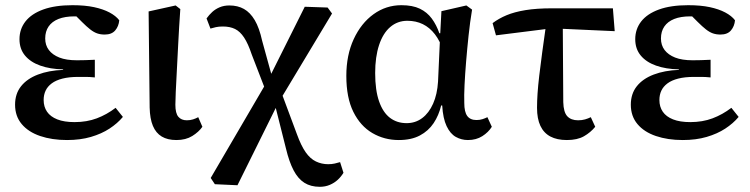

<svg xmlns="http://www.w3.org/2000/svg" viewBox="-20 -526 2886 739"><path d="M238 13Q180 13 134.5 -2.5Q89 -18 63.5 -48.5Q38 -79 38 -123Q38 -165 61 -194Q84 -223 126 -239Q168 -255 223 -257V-259Q173 -260 135 -273.5Q97 -287 76 -312.5Q55 -338 55 -375Q55 -414 78 -443.5Q101 -473 146.5 -489.5Q192 -506 259 -506Q307 -506 342 -498.5Q377 -491 401.5 -478Q426 -465 439 -448Q437 -425 423.5 -409Q410 -393 383 -393Q367 -393 354 -397.5Q341 -402 327 -413Q313 -424 296 -441L258 -479L334 -475L360 -452Q340 -457 318 -460Q296 -463 267 -463Q230 -463 205 -453Q180 -443 167 -424Q154 -405 154 -378Q154 -352 168 -333.5Q182 -315 208.5 -304.5Q235 -294 276 -294Q293 -294 309 -294.5Q325 -295 345 -296V-228Q325 -230 310.5 -230Q296 -230 281 -230Q246 -230 220.5 -223.5Q195 -217 179 -205Q163 -193 155.5 -177Q148 -161 148 -141Q148 -115 161 -96Q174 -77 200.5 -66.5Q227 -56 267 -56Q314 -56 352.5 -70.5Q391 -85 425 -111L453 -76Q432 -51 401.5 -31Q371 -11 330 1Q289 13 238 13Z M659 13Q625 13 602.5 -0.5Q580 -14 568.5 -41.5Q557 -69 556 -112L552 -482L656 -505L674 -491Q669 -418 666 -358Q663 -298 660.5 -251.5Q658 -205 656.5 -172.5Q655 -140 655 -123Q655 -90 666.5 -76.5Q678 -63 699 -63Q712 -63 723 -66.5Q734 -70 743 -75L759 -38Q745 -18 720 -2.5Q695 13 659 13Z M807 183 791 159 1016 -226 1153 -500 1241 -497 1258 -474 1050 -128 894 187ZM1211 193Q1176 193 1151.5 177.5Q1127 162 1110 129.5Q1093 97 1081 47L1041 -112H1012L1063 -170L1123 -9Q1139 35 1156.5 60Q1174 85 1196 95.5Q1218 106 1243 106Q1257 106 1268 103.5Q1279 101 1289 98L1302 139Q1293 154 1280 166Q1267 178 1249.5 185.5Q1232 193 1211 193ZM1005 -171 949 -316Q935 -358 919.5 -381.5Q904 -405 884.5 -414.5Q865 -424 838 -424Q822 -424 811 -421.5Q800 -419 790 -416L775 -455Q785 -469 797 -480Q809 -491 825.5 -498Q842 -505 863 -505Q895 -505 919 -491.5Q943 -478 960.5 -448.5Q978 -419 989 -369L1027 -231H1055Z M1515 13Q1459 13 1413 -14Q1367 -41 1340 -95.5Q1313 -150 1313 -234Q1313 -314 1341.5 -375.5Q1370 -437 1418 -471.5Q1466 -506 1525 -506Q1568 -506 1596 -492.5Q1624 -479 1642 -454.5Q1660 -430 1671 -398H1701L1687 -328Q1674 -368 1654 -394Q1634 -420 1607.5 -433Q1581 -446 1548 -446Q1510 -446 1482 -422Q1454 -398 1439 -352.5Q1424 -307 1424 -245Q1424 -179 1439 -136Q1454 -93 1481 -72.5Q1508 -52 1545 -52Q1579 -52 1605 -71.5Q1631 -91 1647 -127Q1663 -163 1666 -212L1674 -388L1679 -483L1775 -505L1797 -489Q1789 -441 1783.5 -389Q1778 -337 1774 -288.5Q1770 -240 1768 -199Q1766 -158 1767 -130Q1767 -95 1778.5 -79.5Q1790 -64 1814 -64Q1827 -64 1837.5 -67.5Q1848 -71 1856 -75L1873 -38Q1860 -17 1836.5 -2Q1813 13 1781 13Q1756 13 1734.5 1Q1713 -11 1699 -40.5Q1685 -70 1682 -120H1678Q1669 -82 1649 -52Q1629 -22 1596 -4.5Q1563 13 1515 13Z M1889 -390 1876 -437Q1900 -455 1930 -467.5Q1960 -480 2002.5 -487Q2045 -494 2105 -494H2339L2346 -406L2104 -417ZM2162 13Q2124 13 2098.5 -0.5Q2073 -14 2060 -41.5Q2047 -69 2047 -111Q2047 -136 2049 -166Q2051 -196 2055.5 -234.5Q2060 -273 2067 -325Q2074 -377 2084 -447H2146L2148 -133Q2149 -94 2163.5 -78.5Q2178 -63 2205 -63Q2220 -63 2232 -66.5Q2244 -70 2254 -75L2271 -38Q2253 -16 2227.5 -1.5Q2202 13 2162 13Z M2608 13Q2550 13 2504.5 -2.5Q2459 -18 2433.5 -48.5Q2408 -79 2408 -123Q2408 -165 2431 -194Q2454 -223 2496 -239Q2538 -255 2593 -257V-259Q2543 -260 2505 -273.5Q2467 -287 2446 -312.5Q2425 -338 2425 -375Q2425 -414 2448 -443.5Q2471 -473 2516.5 -489.5Q2562 -506 2629 -506Q2677 -506 2712 -498.5Q2747 -491 2771.5 -478Q2796 -465 2809 -448Q2807 -425 2793.5 -409Q2780 -393 2753 -393Q2737 -393 2724 -397.5Q2711 -402 2697 -413Q2683 -424 2666 -441L2628 -479L2704 -475L2730 -452Q2710 -457 2688 -460Q2666 -463 2637 -463Q2600 -463 2575 -453Q2550 -443 2537 -424Q2524 -405 2524 -378Q2524 -352 2538 -333.5Q2552 -315 2578.5 -304.5Q2605 -294 2646 -294Q2663 -294 2679 -294.5Q2695 -295 2715 -296V-228Q2695 -230 2680.5 -230Q2666 -230 2651 -230Q2616 -230 2590.5 -223.5Q2565 -217 2549 -205Q2533 -193 2525.5 -177Q2518 -161 2518 -141Q2518 -115 2531 -96Q2544 -77 2570.5 -66.5Q2597 -56 2637 -56Q2684 -56 2722.5 -70.5Q2761 -85 2795 -111L2823 -76Q2802 -51 2771.5 -31Q2741 -11 2700 1Q2659 13 2608 13Z"/></svg>

Font: Source Serif 4 Medium
Style: Regular
Weight: 500
Designer: Frank Grießhammer
Foundry: Adobe Systems Incorporated
Version: Version 4.004;hotconv 1.0.116;makeotfexe 2.5.65601